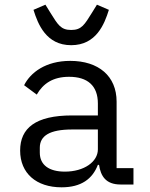

<svg xmlns="http://www.w3.org/2000/svg" viewBox="-20 -788 640 820"><path d="M550 0V-70H478V-354C478 -463 401 -528 280 -528C175 -528 110 -478 83 -424L137 -384C164 -431 206 -460 275 -460C354 -460 398 -422 398 -346V-295H288C132 -295 66 -241 66 -145C66 -48 135 12 243 12C327 12 375 -24 398 -84H403C410 -36 432 0 495 0ZM257 -55C190 -55 150 -83 150 -136V-157C150 -208 192 -235 288 -235H398V-150C398 -97 339 -55 257 -55ZM284 -595C391 -595 426 -685 445 -746L394 -768L373 -734C341 -683 329 -660 284 -660C239 -660 227 -683 195 -734L174 -768L123 -746C142 -685 177 -595 284 -595Z"/></svg>

Font: IBM Mono
Style: Regular
Weight: 400
Monospace: yes
Designer: Mike Abbink, Paul van der Laan, Pieter van Rosmalen
Foundry: Bold Monday
Version: Version 2.3